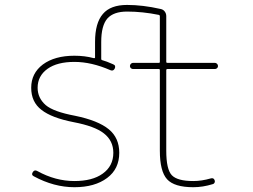

<svg xmlns="http://www.w3.org/2000/svg" viewBox="-20 -783 1040 790"><path d="M775.4 -12.7Q697.3 -12.7 667.5 -45.4Q637.7 -78.1 637.7 -163.1V-494.1Q637.7 -499 633.8 -499H527.3Q522.5 -499 518.6 -502.4Q514.6 -505.9 514.6 -511.2Q514.6 -516.6 518.6 -520.5Q522.5 -524.4 527.3 -524.4H633.8Q637.7 -524.4 637.7 -528.3V-716.8Q637.7 -720.7 633.8 -721.7Q566.4 -735.4 502.9 -735.4Q447.3 -735.4 421.9 -707Q396.5 -677.7 396.5 -610.4V-541Q396.5 -536.1 401.4 -535.2Q417 -531.2 445.3 -518.6Q458 -513.7 452.1 -501Q446.3 -489.3 434.6 -494.1Q356.4 -528.3 286.1 -528.3Q215.8 -528.3 175.8 -500Q134.8 -470.7 134.8 -421.9Q134.8 -379.9 168 -350.6Q200.2 -323.2 289.1 -306.6Q383.8 -287.1 427.7 -251Q470.7 -215.8 470.7 -154.3Q470.7 -87.9 420.9 -50.8Q370.1 -12.7 286.1 -12.7Q202.1 -12.7 119.1 -57.6Q107.4 -63.5 115.2 -75.2Q122.1 -85.9 133.8 -79.1Q208 -38.1 286.1 -38.1Q360.4 -38.1 402.3 -68.4Q446.3 -99.6 446.3 -154.3Q446.3 -204.1 407.2 -234.4Q370.1 -263.7 283.2 -280.3Q192.4 -297.9 150.4 -331.1Q108.4 -363.3 108.4 -421.9Q108.4 -481.4 156.2 -517.6Q205.1 -553.7 286.1 -553.7Q329.1 -553.7 365.2 -543.9H367.2Q371.1 -543 371.1 -546.9V-610.4Q371.1 -688.5 403.3 -725.6Q434.6 -762.7 502.9 -762.7Q567.4 -762.7 640.6 -746.1Q651.4 -744.1 657.7 -735.8Q664.1 -727.5 664.1 -716.8V-528.3Q664.1 -524.4 668.9 -524.4H864.3Q869.1 -524.4 873 -520.5Q877 -516.6 877 -511.2Q877 -505.9 873 -502.4Q869.1 -499 864.3 -499H668.9Q664.1 -499 664.1 -494.1V-163.1Q664.1 -85.9 687 -62Q710 -38.1 775.4 -38.1Q809.6 -38.1 846.7 -48.8Q859.4 -52.7 863.3 -41Q865.2 -36.1 862.8 -31.2Q860.4 -26.4 855.5 -25.4Q814.5 -12.7 775.4 -12.7Z"/></svg>

Font: Rounded-L Mgen+ 2m thin
Style: Regular
Weight: 100
Designer: [Source Han Sans]
Ryoko NISHIZUKA  (kana & ideographs); Paul D. Hunt (Latin, Greek & Cyrillic); Wenlong ZHANG  (bopomofo
Version: Version 1.059.20150602